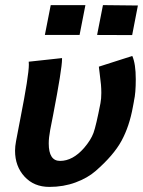

<svg xmlns="http://www.w3.org/2000/svg" viewBox="-20 -732 561 754"><path d="M384.3 -711.9 521.5 -710.4 499 -594.2 361.3 -594.7ZM179.2 -711.9H315.4L292.5 -594.7H156.2ZM43 -177.7Q45.9 -192.4 51.5 -222.4Q57.1 -252.4 60.1 -267.1Q93.3 -436 93.3 -478Q93.3 -486.3 92.8 -489.7Q114.7 -492.2 158.4 -496.8Q202.1 -501.5 223.6 -503.9V-499.5Q223.6 -461.9 188.5 -279.8Q182.1 -247.6 177.2 -222.2Q171.4 -191.4 171.4 -168.5Q171.4 -100.1 215.8 -100.1Q265.6 -100.1 310.1 -150.9Q336.9 -182.1 347.2 -210.2Q357.4 -238.3 374.5 -326.7Q377.9 -344.2 377.9 -367.2Q377.9 -383.3 376.5 -399.7Q375 -416 371.6 -442.1Q368.2 -468.3 368.2 -470.2Q390.1 -477.1 433.8 -491.2Q477.5 -505.4 499.5 -512.2Q513.2 -481.4 513.2 -420.9Q513.2 -366.2 506.3 -336.9Q505.9 -335.9 505.9 -334Q505.9 -332 505.4 -331.1Q504.9 -328.1 503.7 -322Q502.4 -315.9 502 -313Q488.3 -236.3 457.3 -179.2Q426.3 -122.1 355 -60.1Q324.2 -33.2 276.9 -15.6Q229.5 2 173.8 2Q113.3 2 76.2 -38.6Q39.1 -79.1 39.1 -140.1Q39.1 -157.2 43 -177.7Z"/></svg>

Font: Fantasque Sans Mono
Style: Bold Italic
Weight: 700
Italic angle: -11°
Monospace: yes
Designer: Jany Belluz
Version: Version 1.7.1